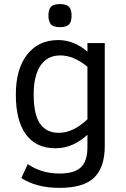

<svg xmlns="http://www.w3.org/2000/svg" viewBox="-20 -722 613 935"><path d="M490.2 -11.2Q490.2 91.8 439.2 142.3Q388.2 192.9 270 192.9Q157.2 192.9 84 145L115.2 77.1Q181.2 123 270 123Q341.8 123 373.8 93Q405.8 63 405.8 -5.9V-65.9Q377 -38.1 336.9 -19Q296.9 0 250 0Q155.8 0 106.4 -67.1Q57.1 -134.3 57.1 -261.2Q57.1 -386.2 112.3 -456.5Q167.5 -526.9 263.2 -526.9Q340.8 -526.9 405.8 -470.2V-512.2H490.2ZM405.8 -397Q338.9 -452.1 273.9 -452.1Q210 -452.1 177 -402.3Q144 -352.5 144 -263.2Q144 -164.6 174.8 -119.9Q205.6 -75.2 266.1 -75.2Q336.4 -75.2 405.8 -141.1ZM328.6 -646Q328.6 -615.2 315.7 -602.5Q302.7 -589.8 272 -589.8Q237.8 -589.8 226.8 -605Q215.8 -620.1 215.8 -646Q215.8 -674.8 227.8 -688.5Q239.7 -702.1 272 -702.1Q303.7 -702.1 316.2 -688.5Q328.6 -674.8 328.6 -646Z"/></svg>

Font: ClearSansRegular
Style: Regular
Weight: 400
Foundry: Intel Corporation
Version: Version 1.00